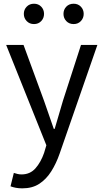

<svg xmlns="http://www.w3.org/2000/svg" viewBox="-20 -787 561 1041"><path d="M100.9 234.2Q82.1 234.2 66.1 231.2Q50.2 228.2 37 223.2L55 150.5Q63 153.3 74.2 156Q85.5 158.7 96.7 158.7Q143.2 158.7 172.5 125.4Q201.8 92 219.1 41.9L231.4 0.7L13.4 -543.4H107.6L218.4 -241.5Q231.4 -205.6 244.7 -165.9Q258.1 -126.2 271.5 -88.4H276.5Q287.6 -125.8 299.2 -165.5Q310.8 -205.2 321.5 -241.5L419.2 -543.4H508L303.5 45.5Q285 99 258.1 141.7Q231.2 184.4 193.4 209.3Q155.5 234.2 100.9 234.2ZM164.3 -656.5Q140.1 -656.5 124.7 -672.7Q109.2 -688.9 109.2 -711.7Q109.2 -734.8 124.7 -750.8Q140.1 -766.8 164.3 -766.8Q188.3 -766.8 203.5 -750.8Q218.8 -734.8 218.8 -711.7Q218.8 -688.9 203.5 -672.7Q188.3 -656.5 164.3 -656.5ZM379.3 -656.5Q354.7 -656.5 339.4 -672.7Q324.2 -688.9 324.2 -711.7Q324.2 -734.8 339.4 -750.8Q354.7 -766.8 379.3 -766.8Q403.2 -766.8 418.5 -750.8Q433.8 -734.8 433.8 -711.7Q433.8 -688.9 418.5 -672.7Q403.2 -656.5 379.3 -656.5Z"/></svg>

Font: Noto Sans JP
Style: Regular
Weight: 100
Designer: Ryoko NISHIZUKA 西塚涼子 (kana, bopomofo & ideographs); Paul D. Hunt (Latin, Greek & Cyrillic); Sandoll Communications 산돌커뮤니
Foundry: Adobe
Version: Version 2.004;hotconv 1.0.118;makeotfexe 2.5.65603